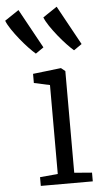

<svg xmlns="http://www.w3.org/2000/svg" viewBox="-131 -906 502 942"><g transform="rotate(-5 120.0 -434.5)"><path d="M31 0V-43L119 -51V-489L41 -506V-551L178 -567H180L200 -551V-50L287 -43V0ZM63 -649Q49.5 -660.5 29.5 -681.5Q9.5 -702.5 -11.2 -728.2Q-32 -754 -48.8 -779Q-65.5 -804 -72.5 -822.5L-3 -869L103 -676L64 -649ZM251 -649Q237.5 -660.5 217.5 -681.5Q197.5 -702.5 176.8 -728.2Q156 -754 139.2 -779Q122.5 -804 115.5 -822.5L185 -869L291 -676L252 -649Z"/></g></svg>

Font: Merriweather Light 18pt Light
Style: Regular
Weight: 300
Version: Version 2.100